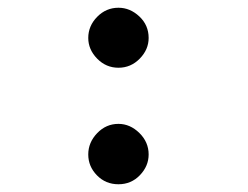

<svg xmlns="http://www.w3.org/2000/svg" viewBox="-20 -464 640 496"><path d="M286 -289Q254 -289 231 -312.5Q208 -336 208 -366Q208 -397 231 -420.5Q254 -444 286 -444Q316 -444 340 -421.5Q364 -399 364 -366Q364 -336 341 -312.5Q318 -289 286 -289ZM286 12Q253 12 230.5 -11Q208 -34 208 -65Q208 -96 231 -120Q254 -144 286 -144Q316 -144 340 -120.5Q364 -97 364 -65Q364 -35 341.5 -11.5Q319 12 286 12Z"/></svg>

Font: Inconsolata Expanded Bold
Style: Regular
Weight: 700
Width: 7
Monospace: yes
Designer: Raph Levien, Cyreal, Brenton Simpson
Foundry: Raph Levien, Cyreal, Google
Version: Version 3.001; ttfautohint (v1.8.2.53-6de2)